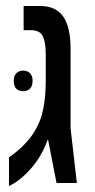

<svg xmlns="http://www.w3.org/2000/svg" viewBox="-20 -612 317 642"><path d="M10 10V-86Q39 -106 59.5 -127Q80 -148 94 -170Q117 -207 125 -249.5Q133 -292 133 -342V-430Q133 -471 123 -491Q113 -511 84 -511H59V-592H114Q167 -592 191.5 -556.5Q216 -521 216 -449V-183L237 0H169L141 -144H139Q120 -90 83.5 -48.5Q47 -7 10 10ZM26 -342Q26 -359 35 -367.5Q44 -376 57 -376Q71 -376 80 -367.5Q89 -359 89 -342Q89 -324 80 -315.5Q71 -307 57 -307Q44 -307 35 -315Q26 -323 26 -342Z"/></svg>

Font: Noto Sans Hebrew ExtraCondensed
Style: Regular
Weight: 400
Width: 2
Designer: Monotype Design Team
Foundry: Monotype Imaging Inc.
Version: Version 2.004; ttfautohint (v1.8.4.7-5d5b)